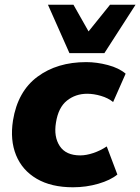

<svg xmlns="http://www.w3.org/2000/svg" viewBox="-20 -782 594 813"><path d="M289 11Q197 11 135.5 -25Q74 -61 48 -125Q22 -189 35 -272Q55 -395 138.5 -457Q222 -519 345 -519Q390 -519 437 -506.5Q484 -494 512 -470L459 -350Q438 -367 407.5 -376Q377 -385 349 -385Q300 -385 263.5 -356Q227 -327 217 -263Q207 -203 233 -163.5Q259 -124 320 -124Q345 -124 375 -134Q405 -144 432 -162L477 -43Q448 -19 396.5 -4Q345 11 289 11ZM274 -557 183 -762H291L355 -649L446 -762H554L422 -557Z"/></svg>

Font: Mulish Black
Style: Italic
Weight: 900
Italic angle: -9°
Designer: Vernon Adams
Foundry: Vernon Adams
Version: Version 3.603; ttfautohint (v1.8.3)